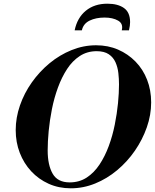

<svg xmlns="http://www.w3.org/2000/svg" viewBox="-20 -1008 838 1039"><path d="M363 11Q298 11 243.5 -13.5Q189 -38 149 -81Q109 -124 87 -181Q65 -238 65 -304Q65 -371 88 -437.5Q111 -504 152.5 -562.5Q194 -621 248.5 -666Q303 -711 367.5 -737Q432 -763 500 -763Q565 -763 619 -739.5Q673 -716 713.5 -674.5Q754 -633 776 -576.5Q798 -520 798 -454Q798 -386 774.5 -319Q751 -252 710 -192.5Q669 -133 614 -87Q559 -41 495 -15Q431 11 363 11ZM357 -21Q409 -21 449 -47Q489 -73 518.5 -117.5Q548 -162 568.5 -217.5Q589 -273 601 -333Q613 -393 618.5 -449Q624 -505 624 -551Q624 -581 620.5 -612.5Q617 -644 605 -671Q593 -698 568.5 -714.5Q544 -731 503 -731Q452 -731 412 -705Q372 -679 343 -634.5Q314 -590 293.5 -534Q273 -478 261 -417.5Q249 -357 243.5 -299.5Q238 -242 238 -194Q238 -115 265 -68Q292 -21 357 -21ZM384 -844Q398 -912 444.5 -950Q491 -988 561 -988Q618 -988 651 -964.5Q684 -941 684 -888Q684 -870 678 -844H639Q648 -880 619 -896.5Q590 -913 546 -913Q499 -913 465 -896.5Q431 -880 423 -844Z"/></svg>

Font: Libre Bodoni
Style: Bold Italic
Weight: 700
Italic angle: -13°
Version: Version 2.005;gftools[0.9.23]